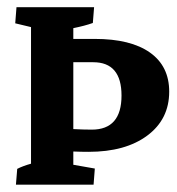

<svg xmlns="http://www.w3.org/2000/svg" viewBox="-20 -503 482 523"><path d="M23.4 0 26.9 -43Q42 -50.8 64.5 -57.1V-429.2L21.5 -439.5L24.9 -483.4H236.3L232.9 -440.4Q210.9 -432.6 179.7 -426.3V-397H238.3Q335.9 -397 388.4 -359.9Q440.9 -322.8 440.9 -253.4Q440.9 -178.2 381.3 -133.8Q321.8 -89.4 221.2 -89.4Q201.7 -89.4 179.7 -90.3V-54.2L238.3 -43.9L234.9 0ZM233.9 -333.5H179.7V-151.4Q206.1 -149.9 230 -149.9Q311 -149.9 311 -242.7Q311 -333.5 233.9 -333.5Z"/></svg>

Font: Markazi Text
Style: Bold
Weight: 700
Designer: Borna Izadpanah (Arabic designer), Fiona Ross (Arabic design director) and Florian Runge (Latin designer)
Foundry: Borna Izadpanah and Florian Runge
Version: Version 1.001; ttfautohint (v1.8.3)